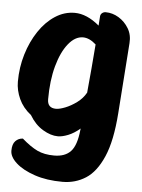

<svg xmlns="http://www.w3.org/2000/svg" viewBox="-55 -642 641 867"><g transform="rotate(5 266.0 -209.0)"><path d="M222 -22Q190 -22 154 -43.5Q118 -65 93 -107Q56 -136 38.5 -174.5Q21 -213 21 -252Q21 -317 39 -376.5Q57 -436 88.5 -483Q120 -530 161.5 -557Q203 -584 250 -584Q305 -584 362 -536Q363 -557 365 -579Q366 -588 373 -593.5Q380 -599 389 -599Q420 -599 448 -582Q476 -565 493.5 -536Q511 -507 508 -469L485 -150Q476 -24 444.5 48.5Q413 121 366 151Q319 181 261 181Q189 181 134.5 162.5Q80 144 49.5 116.5Q19 89 19 61Q19 31 32.5 17Q46 3 66 2Q105 36 136.5 51Q168 66 213 66Q262 66 288 38.5Q314 11 321 -59Q321 -63 322 -66Q295 -43 268.5 -32.5Q242 -22 222 -22ZM164 -185Q164 -145 203 -145Q219 -145 244.5 -155Q270 -165 296 -184Q322 -203 337 -230Q342 -285 347 -340Q352 -395 356 -450Q326 -477 297 -477Q261 -477 230.5 -439Q200 -401 182 -335.5Q164 -270 164 -185Z"/></g></svg>

Font: Protest Riot
Style: Regular
Weight: 400
Designer: Octavio Pardo
Foundry: Ashler Design
Version: Version 2.005; ttfautohint (v1.8.4.7-5d5b)